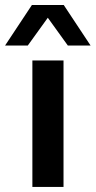

<svg xmlns="http://www.w3.org/2000/svg" viewBox="-66 -739 378 759"><path d="M62 0V-500H185.1V0ZM-45.9 -559.1 60.1 -719.2H186L292 -559.1H202.1L123 -668.9L43.9 -559.1Z"/></svg>

Font: TASA Orbiter Text SemiBold
Style: Regular
Weight: 600
Designer: Weizhong Zhang
Version: Version 1.000;Glyphs 3.1.2 (3151)